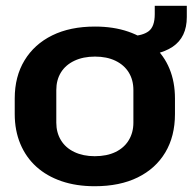

<svg xmlns="http://www.w3.org/2000/svg" viewBox="-20 -635 667 665"><path d="M308 10Q244 10 193 -7.5Q142 -25 106 -57.5Q70 -90 50.5 -136.5Q31 -183 31 -240V-294Q31 -370 65 -426Q99 -482 161 -512.5Q223 -543 309 -543Q373 -543 424 -525.5Q475 -508 511.5 -475.5Q548 -443 567 -397Q586 -351 586 -294V-240Q586 -163 552.5 -107Q519 -51 457 -20.5Q395 10 308 10ZM308 -94Q350 -94 380 -108.5Q410 -123 426 -149.5Q442 -176 442 -210V-323Q442 -358 426 -384Q410 -410 380 -424.5Q350 -439 309 -439Q268 -439 237.5 -424.5Q207 -410 191 -384Q175 -358 175 -323V-210Q175 -176 191 -149.5Q207 -123 237.5 -108.5Q268 -94 308 -94ZM432 -440V-510Q474 -511 495 -527Q516 -543 516 -586V-615H627V-576Q627 -506 578 -473Q529 -440 432 -440Z"/></svg>

Font: Hubot Sans SemiBold
Style: Regular
Weight: 600
Designer: Deni Anggara
Foundry: GitHub, Inc., Subsidiary of Microsoft Corporation
Version: Version 2.000